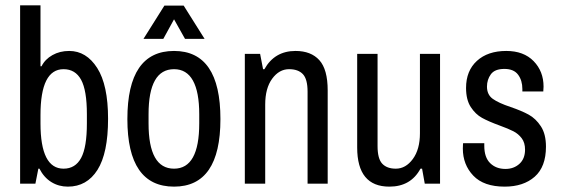

<svg xmlns="http://www.w3.org/2000/svg" viewBox="-20 -685 2092 716"><path d="M135 -438Q148 -464 175.5 -479.5Q203 -495 238 -495Q302 -495 342.5 -431.5Q383 -368 383 -242Q383 -114 343.5 -51.5Q304 11 233 11Q199 11 171.5 -6Q144 -23 127 -56H123L112 0H55V-665H131V-438ZM131 -256V-225Q131 -56 217 -56Q261 -56 282.5 -96Q304 -136 304 -225V-259Q304 -348 282.5 -387.5Q261 -427 217 -427Q131 -427 131 -256Z M629 -613 589 -540H515L593 -664H665L743 -540H670ZM802 -241Q802 11 629 11Q455 11 455 -241Q455 -495 629 -495Q802 -495 802 -241ZM534 -259V-225Q534 -56 629 -56Q723 -56 723 -225V-259Q723 -342 699.5 -384.5Q676 -427 629 -427Q534 -427 534 -259Z M1202 -348V0H1127V-343Q1127 -390 1109.5 -408.5Q1092 -427 1058 -427Q1021 -427 995 -391.5Q969 -356 969 -295V0H893V-484H950L961 -427H966Q1004 -495 1082 -495Q1140 -495 1171 -460.5Q1202 -426 1202 -348Z M1554 -56H1548Q1512 11 1432 11Q1312 11 1312 -135V-484H1388V-140Q1388 -93 1405.5 -74.5Q1423 -56 1456 -56Q1493 -56 1519.5 -92Q1546 -128 1546 -188V-484H1621V0H1564Z M2007 -362 2006 -344H1928V-353Q1928 -385 1912 -406.5Q1896 -428 1861 -428Q1825 -428 1810.5 -408Q1796 -388 1796 -362Q1796 -332 1817.5 -316.5Q1839 -301 1884 -286Q1925 -272 1951.5 -257.5Q1978 -243 1997 -214Q2016 -185 2016 -138Q2016 -63 1974 -26Q1932 11 1862 11Q1784 11 1745 -30Q1706 -71 1706 -131Q1706 -142 1706.5 -146Q1707 -150 1707 -151H1786V-141Q1786 -98 1808 -76.5Q1830 -55 1865 -55Q1896 -55 1917 -74Q1938 -93 1938 -127Q1938 -153 1925.5 -169.5Q1913 -186 1894.5 -195.5Q1876 -205 1843 -217Q1802 -232 1777.5 -245.5Q1753 -259 1735.5 -286Q1718 -313 1718 -357Q1718 -421 1758.5 -458Q1799 -495 1868 -495Q1933 -495 1970 -457Q2007 -419 2007 -362Z"/></svg>

Font: Pragati Narrow
Style: Regular
Weight: 400
Designer: Hector Gatti, Marcela Romero, Pablo Cosgaya and Nicolas Silva
Foundry: Omnibus-Type
Version: Version 1.010; ttfautohint (v1.3)